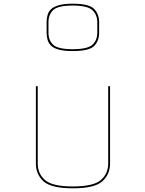

<svg xmlns="http://www.w3.org/2000/svg" viewBox="-20 -1096 786 1038"><path d="M174 -630H184V-213Q184 -157 223.5 -122.5Q263 -88 374 -88Q485 -88 525 -122.5Q565 -157 565 -213V-630H575V-213Q575 -153 533 -115.5Q491 -78 374 -78Q257 -78 215.5 -115.5Q174 -153 174 -213ZM232 -920V-975Q232 -997 237.5 -1016Q243 -1035 258 -1048Q273 -1061 301 -1068.5Q329 -1076 373 -1076Q462 -1076 489 -1047.5Q516 -1019 516 -975V-920Q516 -875 489 -847.5Q462 -820 373 -820Q329 -820 301 -827Q273 -834 258 -847.5Q243 -861 237.5 -879.5Q232 -898 232 -920ZM373 -1066Q293 -1066 267.5 -1041.5Q242 -1017 242 -975V-920Q242 -878 267.5 -854Q293 -830 373 -830Q453 -830 479.5 -854Q506 -878 506 -920V-975Q506 -1016 479.5 -1041Q453 -1066 373 -1066Z"/></svg>

Font: Bungee Hairline
Style: Regular
Weight: 400
Designer: David Jonathan Ross
Foundry: David Jonathan Ross
Version: Version 1.000;PS 1.0;hotconv 1.0.72;makeotf.lib2.5.5900